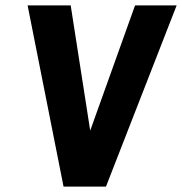

<svg xmlns="http://www.w3.org/2000/svg" viewBox="-20 -693 676 713"><path d="M82.5 -673H242.5L315 -208L481.5 -673H636L373.5 0H216Z"/></svg>

Font: Karla ExtraBold
Style: Italic
Weight: 800
Italic angle: -8°
Designer: Jonathan Pinhorn
Version: Version 2.004;gftools[0.9.33]